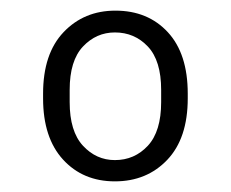

<svg xmlns="http://www.w3.org/2000/svg" viewBox="-20 -718 434 361"><path d="M196 -377Q136 -377 98.5 -418Q61 -459 61 -533V-542Q61 -617 99.5 -657.5Q138 -698 197 -698Q258 -698 295.5 -657.5Q333 -617 333 -542V-533Q333 -458 294.5 -417.5Q256 -377 196 -377ZM196 -417Q233 -417 258 -444Q283 -471 283 -526V-549Q283 -604 258 -630.5Q233 -657 196 -657Q161 -657 136 -630.5Q111 -604 111 -549V-526Q111 -471 136 -444Q161 -417 196 -417Z"/></svg>

Font: Chivo ExtraLight
Style: Regular
Weight: 250
Designer: Hector Gatti
Foundry: Omnibus-Type
Version: Version 2.002